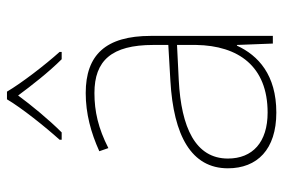

<svg xmlns="http://www.w3.org/2000/svg" viewBox="-151 -652 813 551"><g transform="rotate(-90 255.5 -376.5)"><path d="M268 -763H246C222 -722 167 -653 130 -612V-606H151C188 -643 229 -693 257 -731C285 -693 324 -643 361 -606H382V-612C345 -653 292 -722 268 -763ZM264 -537C205 -537 150 -522 97 -498L106 -472C163 -501 211 -512 264 -512C357 -512 402 -463 402 -343V-300L299 -294C142 -285 48 -234 48 -129C48 -45 102 10 208 10C316 10 372 -42 400 -103H402L406 0H428V-350C428 -480 373 -537 264 -537ZM301 -270 402 -275V-220C400 -99 341 -15 208 -15C123 -15 76 -58 76 -129C76 -222 165 -263 301 -270Z"/></g></svg>

Font: Noto Sans Arabic UI Th
Style: Regular
Weight: 100
Designer: Monotype Design Team, Nadine Chahine and Nizar Qandah
Foundry: Monotype Imaging Inc.
Version: Version 2.010